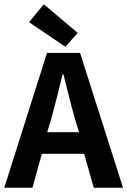

<svg xmlns="http://www.w3.org/2000/svg" viewBox="-24 -879 596 899"><path d="M415 0 370 -159H172L128 0H-4L196 -631H351L552 0ZM197 -260H346L326 -326Q312 -375 299 -428Q286 -481 273 -531H269Q257 -480 243.5 -427.5Q230 -375 217 -326ZM282 -660 112 -775 181 -859 340 -725Z"/></svg>

Font: Narnoor
Style: Bold
Weight: 700
Designer: S. Sridhar Murthy
Foundry: SIL International
Version: Version 3.000